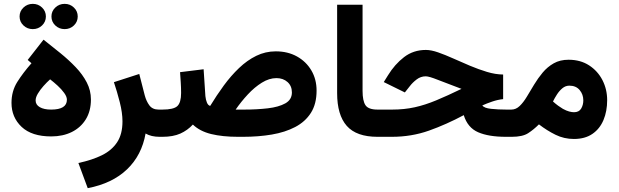

<svg xmlns="http://www.w3.org/2000/svg" viewBox="-20 -709 3206 995"><path d="M143.1 -381.3 123.5 -398.4 205.6 -503.4Q249.5 -468.8 293 -433.6Q336.4 -398.4 372.3 -360.8Q408.2 -323.2 429.7 -281.7Q451.2 -240.2 451.2 -193.4Q451.2 -133.8 424.8 -90.8Q398.4 -47.9 352.1 -24.9Q305.7 -2 245.6 -2Q144.5 -2 92 -51.5Q39.6 -101.1 39.6 -175.8Q39.6 -236.8 69.6 -284.4Q99.6 -332 143.1 -381.3ZM326.7 -192.4Q326.7 -208 312.7 -227.3Q298.8 -246.6 278.6 -265.1Q258.3 -283.7 239.7 -297.9Q222.7 -282.7 205.3 -263.2Q188 -243.7 176.3 -224.1Q164.6 -204.6 164.6 -188.5Q164.6 -166 186.3 -153.6Q208 -141.1 245.1 -141.1Q326.7 -141.1 326.7 -192.4ZM246.6 -623.5Q246.6 -650.9 266.6 -669.9Q286.6 -689 314.9 -689Q343.3 -689 363 -669.9Q382.8 -650.9 382.8 -623.5Q382.8 -596.2 363 -577.1Q343.3 -558.1 314.9 -558.1Q286.6 -558.1 266.6 -577.1Q246.6 -596.2 246.6 -623.5ZM81.5 -623.5Q81.5 -650.9 101.6 -669.9Q121.6 -689 149.9 -689Q178.2 -689 198 -669.9Q217.8 -650.9 217.8 -623.5Q217.8 -596.2 198 -577.1Q178.2 -558.1 149.9 -558.1Q121.6 -558.1 101.6 -577.1Q81.5 -596.2 81.5 -623.5Z M807.6 0Q763.2 0 734.4 -17.1Q714.8 95.2 638.4 168.5Q562 241.7 434.6 266.1L386.2 135.7Q457 120.6 508.1 95.5Q559.1 70.3 586.9 28.3Q614.7 -13.7 614.7 -80.1Q614.7 -124.5 600.6 -179.9Q586.4 -235.4 570.3 -283.2L701.7 -325.7L730 -215.3Q738.3 -184.1 754.4 -162.6Q770.5 -141.1 802.2 -141.1H821.3V0Z M1069.3 -160.2Q1102.5 -214.8 1139.6 -265.6Q1176.8 -316.4 1218.8 -356.4Q1260.7 -396.5 1308.1 -419.7Q1355.5 -442.9 1409.2 -442.9Q1471.2 -442.9 1518.8 -416.5Q1566.4 -390.1 1593.5 -344.2Q1620.6 -298.3 1620.6 -239.3Q1620.6 -170.4 1591.3 -124.3Q1562 -78.1 1509.8 -50.8Q1457.5 -23.4 1388.4 -11.7Q1319.3 0 1239.7 0H1213.9Q1132.8 0 1074.2 -14.4Q1015.6 -28.8 979.5 -63.5Q952.1 -33.7 914.6 -16.8Q877 0 821.8 0H801.8L802.2 -141.1H821.8Q879.9 -141.1 899.2 -159.4Q918.5 -177.7 918.5 -227.1Q918.5 -254.9 916.7 -282Q915 -309.1 913.1 -335L1035.2 -350.1L1044.4 -210.9Q1046.4 -191.4 1052.5 -177Q1058.6 -162.6 1069.3 -160.2ZM1412.6 -304.2Q1375 -304.2 1336.9 -280.5Q1298.8 -256.8 1264.2 -219.5Q1229.5 -182.1 1201.2 -141.1H1245.6Q1311.5 -141.1 1367.9 -147.7Q1424.3 -154.3 1458.5 -173.3Q1492.7 -192.4 1492.7 -230Q1492.7 -263.7 1470 -283.9Q1447.3 -304.2 1412.6 -304.2Z M1727.1 -684.6H1858.9V-238.3Q1858.9 -186.5 1874 -163.8Q1889.2 -141.1 1936.5 -141.1H1948.7V0H1936.5Q1827.1 0 1777.1 -56.6Q1727.1 -113.3 1727.1 -226.6Z M2587.4 -322.8V-195.3Q2559.1 -192.4 2530 -182.4Q2501 -172.4 2479.5 -162.6Q2488.8 -148.9 2524.7 -145Q2560.5 -141.1 2603.5 -141.1H2630.4V0H2601.6Q2512.2 0 2457.8 -23.7Q2403.3 -47.4 2383.3 -112.3Q2293 -64 2202.9 -32Q2112.8 0 2010.7 0H1929.2V-141.1H2012.2Q2075.2 -141.1 2129.2 -153.1Q2183.1 -165 2240.7 -189Q2298.3 -212.9 2371.6 -248.5Q2296.4 -276.4 2250 -294.9Q2203.6 -313.5 2186.5 -313.5Q2160.2 -313.5 2138.9 -297.1Q2117.7 -280.8 2104 -262.7L2078.1 -230L1968.8 -283.7L1990.7 -318.8Q2025.4 -375.5 2073.7 -412.8Q2122.1 -450.2 2187 -450.2Q2214.4 -450.2 2250.7 -437.5Q2287.1 -424.8 2328.9 -406Q2370.6 -387.2 2415.3 -368.4Q2460 -349.6 2503.7 -336.4Q2547.4 -323.2 2587.4 -322.8Z M2954.1 11.2Q2903.3 11.2 2859.1 -10.5Q2814.9 -32.2 2772.9 -64.5Q2746.1 -37.6 2717 -18.8Q2688 0 2632.3 0H2610.8V-141.1H2629.9Q2653.8 -141.1 2673.1 -159.7Q2692.4 -178.2 2710.2 -207.8Q2728 -237.3 2747.8 -270.3Q2767.6 -303.2 2792.2 -332.8Q2816.9 -362.3 2849.6 -380.9Q2882.3 -399.4 2926.3 -399.4Q2987.8 -399.4 3032.7 -370.4Q3077.6 -341.3 3102.1 -293.7Q3126.5 -246.1 3126.5 -189.9Q3126.5 -132.3 3107.4 -86.9Q3088.4 -41.5 3050 -15.1Q3011.7 11.2 2954.1 11.2ZM2930.7 -265.1Q2910.6 -265.1 2894.5 -251.7Q2878.4 -238.3 2866.2 -219.2Q2854 -200.2 2845.7 -183.1Q2859.9 -170.4 2872.6 -161.1Q2885.3 -151.9 2897 -145Q2914.6 -135.3 2929.2 -131.3Q2943.8 -127.4 2954.6 -127.4Q2980.5 -127.4 2991.7 -146.2Q3002.9 -165 3002.9 -189Q3002.9 -219.7 2983.9 -242.4Q2964.8 -265.1 2930.7 -265.1Z"/></svg>

Font: Vazirmatn RD FD ExtraBold
Style: Regular
Weight: 800
Designer: Saber Rastikerdar
Foundry: Saber Rastikerdar
Version: Version 33.003